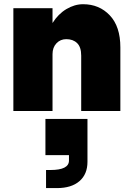

<svg xmlns="http://www.w3.org/2000/svg" viewBox="-20 -540 645 934"><path d="M375 -269.5Q375 -311 355.2 -330.2Q335.5 -349.5 302.5 -349.5Q273.5 -349.5 254.5 -329.2Q235.5 -309 235.5 -276.5V0H45V-500H235.5V-428Q263 -472 303 -495.8Q343 -519.5 384 -519.5Q463 -519.5 514.2 -465.2Q565.5 -411 565.5 -309.5V0H375ZM201 38.5H405.5V247Q405.5 307.5 366.5 341.2Q327.5 375 257 375H204V287H225.5Q315.5 287 315.5 241V214.5H201Z"/></svg>

Font: Overused Grotesk Black
Style: Regular
Weight: 900
Version: Version 0.004